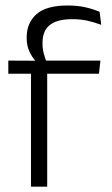

<svg xmlns="http://www.w3.org/2000/svg" viewBox="-20 -696 416 716"><path d="M232 -675.5Q269 -675.5 297.8 -669Q326.5 -662.5 351.5 -652L357.5 -603.5Q331.5 -613 306 -618.8Q280.5 -624.5 249 -624.5Q208.5 -624.5 184.2 -613.8Q160 -603 149.2 -583.5Q138.5 -564 138.5 -536V-533.5Q138.5 -514 143.2 -496.5Q148 -479 153.5 -465L111 -462.5V-470.5Q99 -483.5 89.2 -505Q79.5 -526.5 79.5 -554V-556.5Q79.5 -610.5 116 -643Q152.5 -675.5 232 -675.5ZM95.5 0V-449.5H156V0ZM11 -421V-470L119 -469.5L143 -470H354.5L349 -421Z"/></svg>

Font: Anek Tamil Medium Light
Style: Regular
Weight: 300
Version: Version 1.003